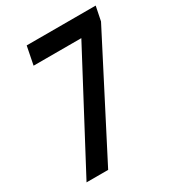

<svg xmlns="http://www.w3.org/2000/svg" viewBox="-172 -818 845 923"><g transform="rotate(-30 250.0 -357.0)"><path d="M37 0 362 -613H97L117 -714H500L484 -635L157 0Z"/></g></svg>

Font: Noto Sans Condensed SemiBold
Style: Italic
Weight: 600
Width: 3
Italic angle: -12°
Designer: Monotype Design Team
Foundry: Monotype Imaging Inc.
Version: Version 2.013; ttfautohint (v1.8.4.7-5d5b)